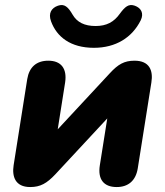

<svg xmlns="http://www.w3.org/2000/svg" viewBox="-20 -746 666 775"><path d="M102 9C143 9 169 -6 203 -42L413 -268L383 -79C374 -23 398 9 451 9C498 9 528 -17 536 -66L591 -413C599 -462 583 -501 523 -501C482 -501 457 -487 423 -450L213 -224L243 -414C251 -469 227 -501 175 -501C127 -501 98 -475 90 -427L35 -79C28 -34 41 9 102 9ZM359 -553C447 -553 513 -594 548 -664C562 -693 549 -714 524 -723C499 -732 484 -718 464 -691C440 -657 410 -641 366 -641C321 -641 291 -656 273 -687C255 -718 240 -732 214 -723C188 -714 174 -693 186 -660C209 -597 265 -553 359 -553Z"/></svg>

Font: SN Pro Heavy
Style: Italic
Weight: 800
Italic angle: -9°
Designer: Tobias Whetton
Foundry: Supernotes
Version: Version 1.001;Glyphs 3.2 (3249)